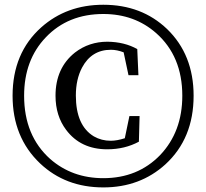

<svg xmlns="http://www.w3.org/2000/svg" viewBox="-20 -775 871 812"><path d="M507.8 -190.4 527.3 -284.2H570.3L567.4 -175.8Q507.8 -143.6 433.6 -143.6Q321.3 -143.6 259.8 -225.6Q214.8 -285.2 214.8 -370.1Q214.8 -487.3 296.9 -552.7Q356.4 -598.6 434.6 -598.6Q506.8 -597.7 560.5 -567.4L565.4 -457H523.4L502.9 -553.7Q474.6 -564.5 449.2 -564.5Q367.2 -564.5 327.1 -489.3Q300.8 -439.5 300.8 -371.1Q300.8 -244.1 377 -198.2Q409.2 -179.7 448.2 -179.7Q474.6 -179.7 507.8 -190.4ZM417 -21.5Q562.5 -21.5 657.2 -119.1Q751 -217.8 751 -370.1Q751 -537.1 640.6 -634.8Q548.8 -715.8 417 -715.8Q267.6 -715.8 173.8 -617.2Q82 -521.5 82 -370.1Q82 -201.2 192.4 -102.5Q285.2 -21.5 417 -21.5ZM417 -754.9Q579.1 -754.9 686.5 -652.3Q798.8 -543.9 798.8 -370.1Q798.8 -189.5 679.7 -80.1Q572.3 17.6 417 17.6Q256.8 17.6 149.4 -84Q33.2 -194.3 33.2 -370.1Q33.2 -550.8 154.3 -659.2Q261.7 -754.9 417 -754.9Z"/></svg>

Font: GenYoMin JP SemiBold
Style: Regular
Weight: 600
Version: Version 1.001;PS 1;hotconv 16.6.51;makeotf.lib2.5.65220 DEVE